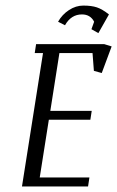

<svg xmlns="http://www.w3.org/2000/svg" viewBox="-20 -671 422 691"><path d="M59.1 0 134.8 -480H105L109.9 -512.2H355L381.8 -503.9L346.2 -408.2L317.9 -416L313 -480H193.8L161.1 -272H310.1L305.2 -240.2H155.8L123 -32.2H301.8L296.9 0ZM189 -592.8Q203.6 -618.7 228.3 -634.8Q252.9 -650.9 279.8 -650.9Q309.6 -650.9 328.6 -644.5Q347.7 -638.2 372.1 -619.1L334 -551.8L309.1 -565.9L318.8 -592.8Q305.2 -619.1 274.9 -619.1Q235.8 -619.1 213.9 -580.1Z"/></svg>

Font: Gawaa
Style: Italic
Weight: 400
Designer: T. Christopher White
Version: Version 1.0